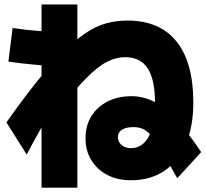

<svg xmlns="http://www.w3.org/2000/svg" viewBox="-20 -818 924 863"><path d="M364.4 -196.7Q364.4 -253.3 390.6 -295.6Q416.7 -337.8 463.3 -361.7Q510 -385.6 571.1 -385.6Q622.2 -385.6 670 -362.2Q717.8 -338.9 768.9 -284.4Q820 -230 884.4 -134.4L776.7 -16.7Q735.6 -91.1 708.9 -136.1Q682.2 -181.1 662.2 -205.6Q642.2 -230 622.8 -238.3Q603.3 -246.7 580 -246.7Q546.7 -246.7 528.3 -235Q510 -223.3 510 -202.2Q510 -180 526.7 -166.1Q543.3 -152.2 568.9 -152.2Q603.3 -152.2 627.8 -176.1Q652.2 -200 664.4 -246.1Q676.7 -292.2 676.7 -356.7Q676.7 -460 643.9 -510.6Q611.1 -561.1 542.2 -561.1Q501.1 -561.1 459.4 -539.4Q417.8 -517.8 365 -463.9Q312.2 -410 240 -316.7L203.3 -307.8Q176.7 -263.3 150 -215.6Q123.3 -167.8 100 -123.3L8.9 -267.8Q85.6 -376.7 148.3 -454.4Q211.1 -532.2 263.3 -583.9Q315.6 -635.6 362.8 -667.8Q410 -700 456.1 -712.8Q502.2 -725.6 552.2 -725.6Q697.8 -725.6 773.3 -631.7Q848.9 -537.8 848.9 -356.7Q848.9 -250 815.6 -171.7Q782.2 -93.3 719.4 -50.6Q656.7 -7.8 568.9 -7.8Q507.8 -7.8 462.2 -31.7Q416.7 -55.6 390.6 -97.8Q364.4 -140 364.4 -196.7ZM166.7 25.6V-797.8H327.8V25.6ZM248.9 -522.2Q221.1 -522.2 193.3 -523.3Q165.6 -524.4 136.1 -527.2Q106.7 -530 76.7 -533.3Q46.7 -536.7 17.8 -541.1L36.7 -692.2Q65.6 -687.8 95 -684.4Q124.4 -681.1 153.3 -678.9Q182.2 -676.7 211.1 -675Q240 -673.3 266.7 -673.3Z"/></svg>

Font: Paperlogy 9 Black
Style: Regular
Weight: 900
Designer: redesigned by Lee Juim, glyphs from Gmarket Sans & Montserrat
Foundry: PT&
Version: Version 1.001